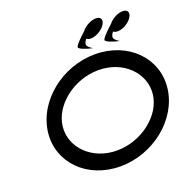

<svg xmlns="http://www.w3.org/2000/svg" viewBox="-110 -866 962 973"><g transform="rotate(-15 371.0 -379.0)"><path d="M175.1 -292.6C190.8 -404.1 312.4 -502.7 444.7 -502.7C577.1 -502.7 670.9 -404.1 655.3 -292.6C639.6 -181.1 518 -82.5 385.7 -82.5C253.3 -82.5 159.4 -181.1 175.1 -292.6ZM96.4 -292.6C73.7 -131.1 198.3 0 374.1 0C549.8 0 711.3 -131.1 734 -292.6C756.7 -454.1 632.1 -585.2 456.3 -585.2C280.5 -585.2 119.1 -454.1 96.4 -292.6ZM498.2 -712.2C514.1 -737.2 507.7 -758.5 481.3 -758.5C454.8 -758.5 420.2 -737.2 404.4 -712.2C386.1 -691.8 354.5 -658.5 350.8 -642.2C347.6 -631 389.9 -620.6 424 -616C402.8 -629.5 380.5 -635.5 403.7 -671.6C408.1 -668 414.5 -666 422.7 -666C449.1 -666 482.4 -687.2 498.2 -712.2ZM638.9 -712.2C654.7 -737.2 648.4 -758.5 621.9 -758.5C595.5 -758.5 560.9 -737.2 545 -712.2C526.8 -691.8 495.1 -658.5 491.4 -642.2C488.3 -631 530.6 -620.6 564.7 -616C543.4 -629.5 521.1 -635.5 544.3 -671.6C548.8 -668 555.1 -666 563.3 -666C589.8 -666 623 -687.2 638.9 -712.2Z"/></g></svg>

Font: Hi.
Style: Tall Oblique
Weight: 400
Designer: Mew Too, Robert Jablonski
Foundry: Cannot Into Space Fonts
Version: Version 1.996